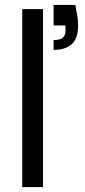

<svg xmlns="http://www.w3.org/2000/svg" viewBox="-20 -757 346 777"><path d="M70 0V-720H154V0ZM197 -555V-595Q223 -595 234 -604.5Q245 -614 245 -633V-654H197V-737H285Q290 -711 293 -692Q296 -673 296 -653Q296 -601 270 -578Q244 -555 197 -555Z"/></svg>

Font: DM Sans 11pt
Style: Regular
Weight: 400
Version: Version 4.004;gftools[0.9.30]